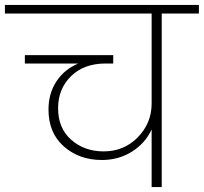

<svg xmlns="http://www.w3.org/2000/svg" viewBox="-52 -760 828 780"><path d="M-32 -705V-740H756V-705H605V0H564V-234Q538 -178 484 -144Q430 -110 362 -110Q270 -110 207.5 -165Q145 -220 145 -315Q145 -380 177 -429Q209 -478 266 -502H49V-536H408V-502H377Q289 -502 236.5 -450.5Q184 -399 184 -320Q184 -239 237.5 -192Q291 -145 369 -145Q452 -145 508 -202.5Q564 -260 564 -339V-705Z"/></svg>

Font: Poppins ExtraLight
Style: Regular
Weight: 275
Designer: Ninad Kale (Devanagari), Jonny Pinhorn (Latin)
Foundry: Indian Type Foundry
Version: Version 3.200;PS 1.000;hotconv 16.6.54;makeotf.lib2.5.65590